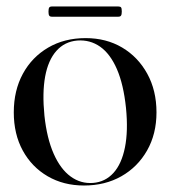

<svg xmlns="http://www.w3.org/2000/svg" viewBox="-20 -562 525 592"><path d="M244 -444.5Q307.5 -444.5 356.5 -415.5Q405.5 -386.5 434 -334.8Q462.5 -283 462.5 -215.5Q462.5 -149 433.5 -98Q404.5 -47 354.2 -18.5Q304 10 239 10Q176 10 127 -18.5Q78 -47 50.2 -97.8Q22.5 -148.5 22.5 -215.5Q22.5 -283 50.5 -334.5Q78.5 -386 128.5 -415.2Q178.5 -444.5 244 -444.5ZM267 2Q304.5 -1 329.8 -28.8Q355 -56.5 365.2 -107.2Q375.5 -158 368.5 -229Q361 -301.5 340.5 -348.8Q320 -396 288.8 -418Q257.5 -440 218 -437Q179 -433.5 153.8 -405Q128.5 -376.5 119.2 -326Q110 -275.5 117 -205.5Q124.5 -135.5 145.5 -88Q166.5 -40.5 197.8 -17.8Q229 5 267 2ZM129.5 -526Q129.5 -535.5 131.8 -538.8Q134 -542 140 -542H345Q351 -542 353.2 -539.2Q355.5 -536.5 355.5 -526.5Q355.5 -517.5 353.2 -514Q351 -510.5 345 -510.5H140Q134 -510.5 131.8 -513.8Q129.5 -517 129.5 -526Z"/></svg>

Font: Fraunces 120pt
Style: Regular
Weight: 400
Version: Version 1.000;[b76b70a41]